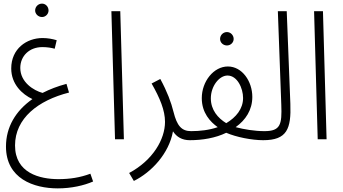

<svg xmlns="http://www.w3.org/2000/svg" viewBox="-20 -769 1895 1060"><path d="M212 -675C232 -675 248 -692 248 -711C248 -732 232 -749 212 -749C191 -749 174 -732 174 -711C174 -692 191 -675 212 -675ZM299 271C374 271 444 255 494 233L479 190C423 211 366 220 303 220C200 220 63 187 63 34C63 -116 191 -215 361 -258L347 -306C298 -293 254 -276 215 -256C166 -269 92 -315 92 -394C92 -459 141 -509 214 -509C241 -509 264 -505 282 -500L293 -547C269 -554 244 -559 215 -559C127 -559 42 -500 42 -391C42 -304 103 -248 159 -222C66 -157 13 -67 13 40C13 217 166 271 299 271Z M615 0H664L644 -707H595Z M719 230C816 182 913 79 935 -44C955 -13 985 5 1028 5C1052 5 1062 -7 1062 -21C1062 -34 1055 -45 1035 -45C982 -45 957 -75 938 -151C925 -204 903 -263 865 -333L817 -308C863 -227 891 -160 891 -96C891 0 824 116 693 186Z M1233 -518C1253 -518 1270 -534 1270 -554C1270 -575 1253 -592 1233 -592C1212 -592 1195 -575 1195 -554C1195 -534 1212 -518 1233 -518ZM1028 5C1097 5 1170 -7 1229 -36C1284 -12 1370 5 1433 5C1456 5 1467 -6 1467 -21C1467 -36 1458 -45 1439 -45C1386 -45 1326 -55 1281 -67C1336 -106 1373 -162 1373 -234C1373 -320 1317 -402 1238 -402C1160 -402 1094 -320 1094 -227C1094 -146 1141 -96 1182 -67C1136 -51 1084 -45 1035 -45ZM1144 -226C1144 -293 1190 -352 1236 -352C1290 -352 1322 -282 1322 -228C1322 -168 1283 -121 1229 -89C1183 -117 1144 -162 1144 -226Z M1433 5C1565 5 1588 -58 1583 -196L1563 -707H1514L1533 -190C1537 -82 1529 -45 1440 -45Z M1734 0H1783L1763 -707H1714Z"/></svg>

Font: Noto Sans Arabic UI Cn Lt
Style: Regular
Weight: 300
Width: 3
Designer: Monotype Design Team, Nadine Chahine and Nizar Qandah
Foundry: Monotype Imaging Inc.
Version: Version 2.010